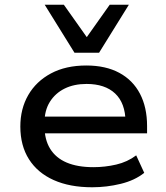

<svg xmlns="http://www.w3.org/2000/svg" viewBox="-20 -783 704 812"><path d="M370 9Q275 9 207 -21.5Q139 -52 102.5 -109.5Q66 -167 66 -248Q66 -323 99.5 -381Q133 -439 195.5 -472.5Q258 -506 345 -506Q427 -506 484.5 -475Q542 -444 572 -386.5Q602 -329 602 -250V-219H146V-290H532L511 -268Q510 -347 467 -387.5Q424 -428 346 -428Q293 -428 253.5 -408.5Q214 -389 191 -352.5Q168 -316 168 -263V-251Q168 -193 192 -154Q216 -115 262 -95.5Q308 -76 375 -76Q424 -76 471.5 -87Q519 -98 556 -126L590 -52Q550 -20 490.5 -5.5Q431 9 370 9ZM295 -560 169 -763H250L347 -626L444 -763H525L399 -560Z"/></svg>

Font: Nunito Sans 7pt SemiExpanded Medium
Style: Regular
Weight: 500
Width: 6
Designer: Vernon Adams
Foundry: Vernon Adams
Version: Version 3.101;gftools[0.9.27]